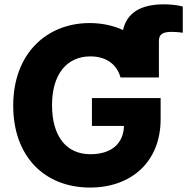

<svg xmlns="http://www.w3.org/2000/svg" viewBox="-20 -842 850 872"><path d="M389.2 9.8C575.7 9.8 709.5 -106.4 709.5 -300.8V-396.5H397.5V-270H543C541 -190.9 486.8 -141.6 390.6 -141.6C280.8 -141.6 216.3 -223.1 216.3 -364.7C216.3 -505.4 284.2 -585.9 390.1 -585.9C461.9 -585.9 510.7 -550.3 527.3 -490.2H701.7V-655.8C701.7 -686 718.3 -697.3 760.3 -697.3C776.9 -697.3 792.5 -695.8 810.1 -693.4V-812.5C785.6 -818.8 756.3 -822.3 724.1 -822.3C618.2 -822.3 556.2 -783.2 538.6 -705.6C494.1 -726.1 442.9 -737.3 387.2 -737.3C193.4 -737.3 40 -600.1 40 -362.3C40 -132.3 181.2 9.8 389.2 9.8Z"/></svg>

Font: Inter ExtraBold
Style: Regular
Weight: 800
Designer: Rasmus Andersson
Foundry: rsms
Version: Version 4.001;git-9221beed3